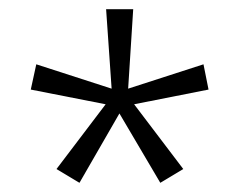

<svg xmlns="http://www.w3.org/2000/svg" viewBox="-20 -780 524 418"><path d="M270 -760 259 -587 423 -640 434 -585 272 -553 379 -412 329 -382 240 -533 153 -382 103 -412 210 -553 47 -585 59 -640 223 -587 211 -760Z"/></svg>

Font: Noto Sans Lao Looped UI SmCd Lt
Style: Regular
Weight: 300
Width: 4
Designer: Mark Frömberg, Ben Mitchell
Foundry: The Fontpad Ltd
Version: Version 1.001; ttfautohint (v1.8.4.7-5d5b)